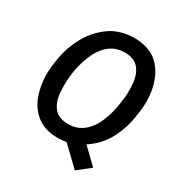

<svg xmlns="http://www.w3.org/2000/svg" viewBox="-193 -859 1057 1121"><g transform="rotate(30 335.0 -299.0)"><path d="M558.6 56.2 473.6 123 349.1 3.9Q316.9 9.3 293 9.3Q198.7 9.3 141.1 -40.8Q83.5 -90.8 63 -175.8Q49.8 -228.5 49.8 -282.2Q49.8 -305.2 53.2 -337.4L58.1 -373Q70.8 -465.3 114 -544.7Q157.2 -624 227.1 -672.9Q260.7 -696.3 303.2 -708.5Q345.7 -720.7 389.6 -720.7Q437 -720.7 478.8 -707Q520.5 -693.4 548.3 -667Q591.8 -626 613.5 -564.9Q635.3 -503.9 635.3 -433.1Q635.3 -405.3 631.3 -373L627 -340.8Q614.3 -245.1 572.5 -167.7Q530.8 -90.3 456.5 -42.5ZM383.3 -619.1Q321.8 -619.1 278.8 -583Q235.8 -546.9 210 -483.9Q170.9 -387.2 170.9 -277.3Q170.9 -255.4 172.4 -232.4Q176.8 -168.5 207.5 -129.9Q238.3 -91.3 302.2 -91.3Q363.8 -91.3 406.5 -126.5Q449.2 -161.6 474.1 -222.2Q494.6 -272.9 504.4 -328.6Q514.2 -384.3 515.1 -422.9Q516.1 -450.7 513.7 -480Q509.3 -543.5 478.3 -581.3Q447.3 -619.1 383.3 -619.1Z"/></g></svg>

Font: Mardoto Medium
Style: Italic
Weight: 500
Italic angle: -12°
Designer: Christian Robertson, Vahan Hovhannisyan
Foundry: Google
Version: Version 1.000